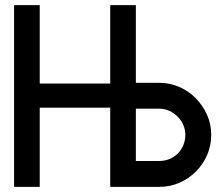

<svg xmlns="http://www.w3.org/2000/svg" viewBox="-20 -731 861 749"><path d="M410 -311H135V-2H35V-711H135V-405H410V-711H510V-408H601Q642 -408 679 -392Q716 -376 743.5 -348Q771 -320 787.5 -283.5Q804 -247 804 -205Q804 -164 788.5 -127.5Q773 -91 745.5 -63Q718 -35 681 -18.5Q644 -2 601 -2H410ZM510 -103H601Q623 -103 642 -111Q661 -119 674.5 -133Q688 -147 695.5 -165.5Q703 -184 703 -205Q703 -225 695 -243.5Q687 -262 673 -276Q659 -290 640.5 -298.5Q622 -307 601 -307H510Z"/></svg>

Font: Fundamental  Brigade
Style: Regular
Weight: 400
Designer: Peter Wiegel, original typeface by Arno Drescher 1935
Foundry: Peter Wiegel
Version: Version 0.000 2012 initial release